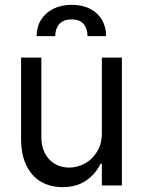

<svg xmlns="http://www.w3.org/2000/svg" viewBox="-20 -769 593 796"><path d="M402.3 -530.3H485.4V0H402.3V-89.8H396.5Q376 -46.9 336.4 -20Q296.9 6.8 239.3 6.8Q188.5 6.8 149.9 -15.6Q111.3 -38.1 89.4 -83Q67.4 -127.9 67.4 -193.4V-530.3H151.4V-199.2Q151.4 -162.1 166 -133.8Q180.7 -105.5 207 -89.8Q233.4 -74.2 266.6 -74.2Q298.8 -74.2 330.1 -90.3Q361.3 -106.4 381.8 -139.2Q402.3 -171.9 402.3 -217.8ZM277.3 -749Q321.3 -749 353.5 -732.4Q385.7 -715.8 402.8 -686.5Q419.9 -657.2 419.9 -619.1H342.8Q342.8 -650.4 326.7 -669.4Q310.5 -688.5 277.3 -688.5Q242.2 -688.5 225.6 -668.9Q209 -649.4 209 -619.1H131.8Q131.8 -657.2 149.9 -686.5Q168 -715.8 200.7 -732.4Q233.4 -749 277.3 -749Z"/></svg>

Font: Pretendard JP Variable
Style: Regular
Weight: 400
Designer: Base glyphs from Inter by Rasmus Andersson; Hangul glyphs from Noto Sans CJK(Source Han Sans) by Jang Soo-young and Kang
Foundry: Kil Hyung-jin
Version: Version 1.307;Glyphs 3.2 (3192)